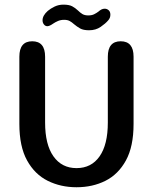

<svg xmlns="http://www.w3.org/2000/svg" viewBox="-20 -797 659 828"><path d="M310 10.5Q242 10.5 186 -17.2Q130 -45 96.8 -105Q63.5 -165 63.5 -262.5V-552.5Q63.5 -619 119 -619Q174.5 -619 174.5 -552.5V-268.5Q174.5 -173.5 210.5 -122.8Q246.5 -72 310 -72Q374 -72 409.5 -122.8Q445 -173.5 445 -268.5V-552.5Q445 -619 500.5 -619Q556 -619 556 -552.5V-262.5Q556 -165 523 -105Q490 -45 434.5 -17.2Q379 10.5 310 10.5ZM364 -666.5Q339.5 -666.5 325.8 -674.2Q312 -682 299.5 -692.5Q289.5 -701.5 280.2 -706.5Q271 -711.5 256.5 -711.5Q242 -711.5 230.2 -706.5Q218.5 -701.5 209 -695Q202 -690 195.5 -687Q189 -684 184 -684Q175.5 -684 169.5 -691.5Q163.5 -699 163.5 -709.5Q163.5 -730 186 -750Q198.5 -760.5 215.8 -768.8Q233 -777 253.5 -777Q278 -777 291.5 -769.8Q305 -762.5 316.5 -751.5Q325.5 -742.5 335.2 -736.5Q345 -730.5 361 -730.5Q375.5 -730.5 385.8 -735.5Q396 -740.5 404.5 -747Q410.5 -752.5 417.2 -756Q424 -759.5 431.5 -759.5Q441 -759.5 448.5 -753Q456 -746.5 456 -733.5Q456 -719 446 -708.5Q435 -695.5 414 -681Q393 -666.5 364 -666.5Z"/></svg>

Font: Sono Medium
Style: Regular
Weight: 500
Designer: Tyler Finck
Foundry: Tyler Finck
Version: Version 2.112